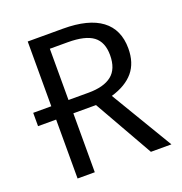

<svg xmlns="http://www.w3.org/2000/svg" viewBox="-125 -797 860 906"><g transform="rotate(-20 305.0 -344.0)"><path d="M583 0H480L312 -295.9H198.2V0H111.8V-295.9H21V-362.8H111.8V-688H289.1Q416.5 -688 481.7 -639.2Q546.9 -590.3 546.9 -495.1Q546.9 -422.9 509.3 -377.9Q471.7 -333 397 -311ZM298.8 -362.8Q376 -362.8 415.5 -394.3Q455.1 -425.8 455.1 -495.1Q455.1 -560.5 415.5 -590.3Q376 -620.1 288.1 -620.1H198.2V-362.8Z"/></g></svg>

Font: Fira Sans Book
Style: Regular
Weight: 350
Designer: Carrois Corporate & Edenspiekermann AG
Foundry: Carrois Corporate GbR & Edenspiekermann AG
Version: Version 4.203;PS 004.203;hotconv 1.0.88;makeotf.lib2.5.64775